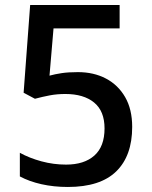

<svg xmlns="http://www.w3.org/2000/svg" viewBox="-20 -734 605 764"><path d="M250 10Q194 10 145 -1Q96 -12 59 -32V-126Q97 -105 145 -92Q193 -79 243 -79Q315 -79 355.5 -115Q396 -151 396 -223Q396 -292 354.5 -326Q313 -360 240 -360Q207 -360 178 -354.5Q149 -349 119 -341L74 -365L100 -714H456V-621H193L177 -433Q199 -439 225.5 -443Q252 -447 290 -447Q353 -447 401.5 -421.5Q450 -396 478 -347.5Q506 -299 506 -229Q506 -114 442.5 -52Q379 10 250 10Z"/></svg>

Font: Noto Sans Oriya Medium
Style: Regular
Weight: 500
Version: Version 2.003